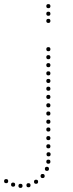

<svg xmlns="http://www.w3.org/2000/svg" viewBox="-140 -750 354 937"><path d="M96 -226Q86 -226 86 -236Q86 -246 96 -246Q106 -246 106 -236Q106 -226 96 -226ZM96 -186Q86 -186 86 -196Q86 -206 96 -206Q106 -206 106 -196Q106 -186 96 -186ZM96 -146Q86 -146 86 -156Q86 -166 96 -166Q106 -166 106 -156Q106 -146 96 -146ZM96 -108Q86 -108 86 -118Q86 -128 96 -128Q106 -128 106 -118Q106 -108 96 -108ZM96 -66Q86 -66 86 -76Q86 -86 96 -86Q106 -86 106 -76Q106 -66 96 -66ZM96 -26Q86 -26 86 -36Q86 -46 96 -46Q106 -46 106 -36Q106 -26 96 -26ZM97 13Q87 13 87 3Q87 -7 97 -7Q107 -7 107 3Q107 13 97 13ZM96 -500Q86 -500 86 -510Q86 -520 96 -520Q106 -520 106 -510Q106 -500 96 -500ZM96 -382Q86 -382 86 -392Q86 -402 96 -402Q106 -402 106 -392Q106 -382 96 -382ZM96 -345Q86 -345 86 -355Q86 -365 96 -365Q106 -365 106 -355Q106 -345 96 -345ZM96 -307Q86 -307 86 -317Q86 -327 96 -327Q106 -327 106 -317Q106 -307 96 -307ZM96 -267Q86 -267 86 -277Q86 -287 96 -287Q106 -287 106 -277Q106 -267 96 -267ZM96 -422Q86 -422 86 -432Q86 -442 96 -442Q106 -442 106 -432Q106 -422 96 -422ZM96 -461Q86 -461 86 -471Q86 -481 96 -481Q106 -481 106 -471Q106 -461 96 -461ZM96 -710Q86 -710 86 -720Q86 -730 96 -730Q106 -730 106 -720Q106 -710 96 -710ZM96 -638Q86 -638 86 -648Q86 -658 96 -658Q106 -658 106 -648Q106 -638 96 -638ZM96 -673Q86 -673 86 -683Q86 -693 96 -693Q106 -693 106 -683Q106 -673 96 -673ZM96 49Q86 49 86 39Q86 29 96 29Q106 29 106 39Q106 49 96 49ZM89 84Q79 84 79 74Q79 64 89 64Q99 64 99 74Q99 84 89 84ZM68 119Q58 119 58 109Q58 99 68 99Q78 99 78 109Q78 119 68 119ZM36 147Q26 147 26 137Q26 127 36 127Q46 127 46 137Q46 147 36 147ZM-1 164Q-11 164 -11 154Q-11 144 -1 144Q9 144 9 154Q9 164 -1 164ZM-110 144Q-120 144 -120 134Q-120 124 -110 124Q-100 124 -100 134Q-100 144 -110 144ZM-76 161Q-86 161 -86 151Q-86 141 -76 141Q-66 141 -66 151Q-66 161 -76 161ZM-40 167Q-50 167 -50 157Q-50 147 -40 147Q-30 147 -30 157Q-30 167 -40 167Z"/></svg>

Font: Raleway Dots 
Style: Regular
Weight: 400
Version: Version 1.000